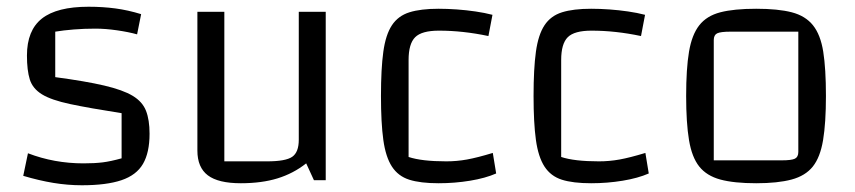

<svg xmlns="http://www.w3.org/2000/svg" viewBox="-20 -535 2537 570"><path d="M60 -370Q60 -445 104.5 -480Q149 -515 243 -515Q285 -515 322.5 -510Q360 -505 399 -493L387 -433Q362 -440 327.5 -445Q293 -450 263 -450Q230 -450 199 -447.5Q168 -445 144 -441V-306Q234 -294 289.5 -281Q345 -268 374 -250.5Q403 -233 413.5 -206Q424 -179 424 -138Q424 -82 404.5 -48.5Q385 -15 340.5 0Q296 15 223 15Q181 15 138.5 8Q96 1 49 -13L63 -80Q141 -50 228 -50Q261 -50 285 -53Q309 -56 341 -65V-199Q245 -214 188.5 -226Q132 -238 104.5 -255Q77 -272 68.5 -299Q60 -326 60 -370Z M947 -500V0H912L889 -50Q851 -20 804 -5.5Q757 9 695 9Q628 9 597 -14.5Q566 -38 566 -88V-500H646V-56H773Q828 -56 847.5 -69.5Q867 -83 867 -120V-500Z M1282 9Q1228 9 1195 -1.5Q1162 -12 1143.5 -40.5Q1125 -69 1118 -119.5Q1111 -170 1111 -250Q1111 -331 1118 -381.5Q1125 -432 1143.5 -460Q1162 -488 1195.5 -498.5Q1229 -509 1282 -509Q1308 -509 1336 -507Q1364 -505 1391.5 -501Q1419 -497 1442 -491L1430 -428Q1392 -436 1355.5 -440Q1319 -444 1283 -444Q1232 -444 1212.5 -424.5Q1193 -405 1193 -357V-69Q1232 -56 1305 -56Q1336 -56 1366.5 -61.5Q1397 -67 1443 -81L1453 -20Q1421 -6 1375.5 1.5Q1330 9 1282 9Z M1735 9Q1681 9 1648 -1.5Q1615 -12 1596.5 -40.5Q1578 -69 1571 -119.5Q1564 -170 1564 -250Q1564 -331 1571 -381.5Q1578 -432 1596.5 -460Q1615 -488 1648.5 -498.5Q1682 -509 1735 -509Q1761 -509 1789 -507Q1817 -505 1844.5 -501Q1872 -497 1895 -491L1883 -428Q1845 -436 1808.5 -440Q1772 -444 1736 -444Q1685 -444 1665.5 -424.5Q1646 -405 1646 -357V-69Q1685 -56 1758 -56Q1789 -56 1819.5 -61.5Q1850 -67 1896 -81L1906 -20Q1874 -6 1828.5 1.5Q1783 9 1735 9Z M2225 9Q2159 9 2118.5 -2Q2078 -13 2056 -40.5Q2034 -68 2025.5 -119Q2017 -170 2017 -250Q2017 -331 2025.5 -381.5Q2034 -432 2056 -460Q2078 -488 2118.5 -498.5Q2159 -509 2225 -509Q2290 -509 2330.5 -498.5Q2371 -488 2393.5 -460Q2416 -432 2424 -381.5Q2432 -331 2432 -250Q2432 -170 2423.5 -119Q2415 -68 2393 -40.5Q2371 -13 2330 -2Q2289 9 2225 9ZM2099 -59H2301Q2330 -59 2340 -64Q2350 -69 2350 -84V-441H2149Q2119 -441 2109 -436Q2099 -431 2099 -416Z"/></svg>

Font: Changa ExtraLight Light
Style: Regular
Weight: 300
Version: Version 3.002; ttfautohint (v1.8.2)